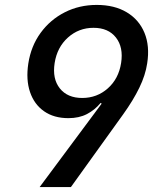

<svg xmlns="http://www.w3.org/2000/svg" viewBox="-20 -760 640 780"><path d="M141 0 393 -339 389 -342Q365 -313 333 -296.5Q301 -280 258 -280Q199 -280 159 -308Q119 -336 102 -386Q85 -436 95 -502Q106 -573 145 -626.5Q184 -680 243 -710Q302 -740 373 -740Q445 -740 495 -710Q545 -680 567 -626.5Q589 -573 578 -503Q571 -455 546 -403.5Q521 -352 480 -295L268 0ZM314 -362Q374 -362 418 -401Q462 -440 472 -504Q482 -568 451 -607.5Q420 -647 360 -647Q300 -647 256 -607.5Q212 -568 202 -504Q192 -440 223 -401Q254 -362 314 -362Z"/></svg>

Font: NKDuy Mono SemiBold
Style: Italic
Weight: 600
Italic angle: -9°
Monospace: yes
Designer: NKDuy
Foundry: NKDuy
Version: Version 2.251; ttfautohint (v1.8.4.7-5d5b)